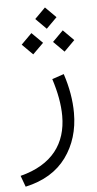

<svg xmlns="http://www.w3.org/2000/svg" viewBox="-56 -575 440 870"><g transform="rotate(-5 164.0 -140.5)"><path d="M134.3 -492.7 182.6 -444.3 231 -492.7 182.6 -541ZM205.6 -382.3 253.9 -334 302.2 -382.3 253.9 -430.7ZM63 -382.3 111.3 -334 160.2 -382.3 111.3 -430.7ZM24.9 260.3C107.4 242.2 168.9 204.6 210.4 147.9C251.5 91.3 272 23.9 272 -53.7C272 -111.3 261.7 -170.9 241.2 -232.9L187.5 -214.8C207 -153.8 217.8 -97.2 217.8 -44.9C217.8 80.6 152.3 172.4 6.3 209.5Z"/></g></svg>

Font: Vazirmatn ExtraLight
Style: Regular
Weight: 200
Designer: Saber Rastikerdar
Foundry: Saber Rastikerdar
Version: Version 33.003